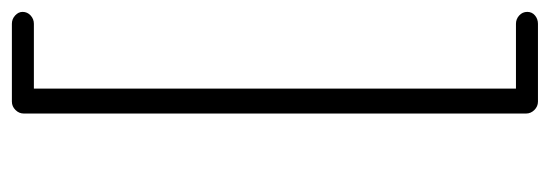

<svg xmlns="http://www.w3.org/2000/svg" viewBox="-323 -424 925 323"><g transform="rotate(90 139.5 -262.5)"><path d="M18 180Q10 180 4 174.5Q-2 169 -2 162Q-2 154 4 148.5Q10 143 18 143H127V-668H18Q10 -668 4 -673.5Q-2 -679 -2 -687Q-2 -695 4 -700Q10 -705 18 -705H149Q157 -705 163 -699Q169 -693 169 -685V160Q169 168 163 174Q157 180 149 180Z"/></g></svg>

Font: Nunito ExtraLight ExtraLight
Style: Regular
Weight: 250
Version: Version 3.602